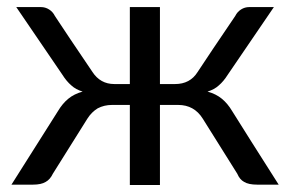

<svg xmlns="http://www.w3.org/2000/svg" viewBox="-20 -527 828 548"><path d="M775.4 0Q759.8 0 713.9 0Q689.5 0 676.8 -7.8Q664.1 -14.6 657.2 -31.2Q624 -84 558.6 -188.5Q534.2 -227.5 488.3 -227.5Q470.7 -227.5 436.5 -227.5Q436.5 -170.9 436.5 1Q415 1 350.6 1Q350.6 -56.6 350.6 -227.5Q337.9 -227.5 299.8 -227.5Q277.3 -227.5 258.8 -217.8Q241.2 -207 229.5 -188.5Q196.3 -135.7 130.9 -31.2Q123 -14.6 110.4 -7.8Q97.7 0 74.2 0Q53.7 0 12.7 0Q45.9 -52.7 145.5 -210Q158.2 -231.4 174.8 -245.1Q191.4 -258.8 215.8 -265.6Q196.3 -271.5 183.6 -283.2Q169.9 -294.9 158.2 -313.5Q114.3 -377.9 26.4 -506.8Q43.9 -506.8 96.7 -506.8Q109.4 -506.8 120.1 -500Q130.9 -493.2 136.7 -481.4Q171.9 -427.7 244.1 -321.3Q254.9 -304.7 270.5 -295.9Q286.1 -287.1 306.6 -287.1Q321.3 -287.1 350.6 -287.1Q350.6 -341.8 350.6 -506.8Q372.1 -506.8 436.5 -506.8Q436.5 -452.1 436.5 -287.1Q447.3 -287.1 479.5 -287.1Q522.5 -287.1 543.9 -321.3Q579.1 -375 651.4 -481.4Q657.2 -493.2 668 -500Q678.7 -506.8 691.4 -506.8Q714.8 -506.8 761.7 -506.8Q728.5 -458 629.9 -313.5Q618.2 -294.9 604.5 -283.2Q591.8 -271.5 572.3 -265.6Q596.7 -258.8 613.3 -245.1Q629.9 -231.4 642.6 -210Q686.5 -139.6 775.4 0Z"/></svg>

Font: Lato
Style: Regular
Weight: 400
Designer: Lukasz Dziedzic with Adam Twardoch and Botio Nikoltchev
Version: Version 2.015; 2015-08-06; http://www.latofonts.com/